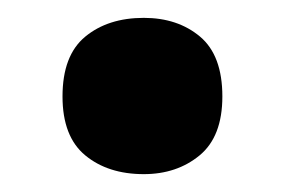

<svg xmlns="http://www.w3.org/2000/svg" viewBox="-20 -460 319 215"><path d="M50 -352Q50 -398 75.5 -419Q101 -440 141 -440Q179 -440 204 -419Q229 -398 229 -352Q229 -307 203.5 -286Q178 -265 141 -265Q101 -265 75.5 -286Q50 -307 50 -352Z"/></svg>

Font: Noto Sans Telugu SemiCondensed ExtraBold
Style: Regular
Weight: 800
Width: 4
Designer: Jelle Bosma - Monotype Design Team
Foundry: Monotype Imaging Inc.
Version: Version 2.005; ttfautohint (v1.8.4.7-5d5b)